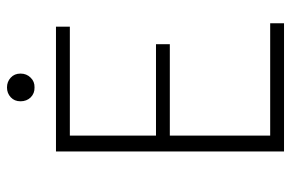

<svg xmlns="http://www.w3.org/2000/svg" viewBox="-163 -678 841 555"><g transform="rotate(-90 257.5 -400.5)"><path d="M282.2 -721.2Q265.1 -720.7 253.4 -732.4Q242.2 -744.1 242.2 -761.7Q242.2 -779.3 253.9 -790Q265.6 -800.8 282.2 -800.8Q298.8 -800.8 310.5 -790Q322.3 -779.3 322.3 -761.7Q322.3 -744.1 310.5 -732.4Q299.3 -720.7 282.2 -721.2ZM97.2 0V-659.2H458V-619.1H143.1V-370.1H407.2V-330.1H143.1V-40H467.8V0Z"/></g></svg>

Font: SourceSansPro-Light
Style: Regular
Weight: 300
Designer: Paul D. Hunt
Foundry: Adobe Systems Incorporated
Version: Version 2.020;PS 2.0;hotconv 1.0.86;makeotf.lib2.5.63406